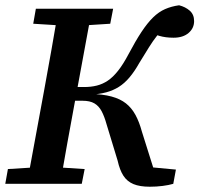

<svg xmlns="http://www.w3.org/2000/svg" viewBox="-21 -697 756 728"><path d="M425 -88 383 -226Q375 -255 364.5 -275Q354 -295 337 -305Q320 -315 292 -315H211L218 -367H298Q324 -367 346 -372.5Q368 -378 387.5 -391Q407 -404 426.5 -428.5Q446 -453 466 -491Q493 -542 515.5 -576Q538 -610 559.5 -631Q581 -652 605 -662.5Q629 -673 658 -677Q682 -671 698.5 -656.5Q715 -642 715 -617Q715 -590 694 -572Q673 -554 637 -554Q607 -554 583 -561Q559 -568 546 -575L607 -601Q589 -580 574 -561Q559 -542 544 -518Q529 -494 507 -458Q489 -426 470 -403.5Q451 -381 429.5 -367.5Q408 -354 382 -347Q356 -340 323 -338L320 -341Q369 -340 402 -331Q435 -322 456.5 -305Q478 -288 492.5 -261.5Q507 -235 517 -198L568 -36L507 -67L646 -54L636 0Q619 5 595.5 8Q572 11 547 11Q509 11 485 1Q461 -9 447 -30.5Q433 -52 425 -88ZM-1 0 9 -56 138 -64H176L300 -56L289 0ZM81 0 147 -358Q161 -434 174.5 -510.5Q188 -587 201 -664H328L262 -306Q248 -230 234 -153Q220 -76 207 0ZM105 -607 115 -664H408L397 -607L272 -599H234Z"/></svg>

Font: Source Serif 4 SemiBold
Style: Italic
Weight: 600
Italic angle: -12°
Designer: Frank Grießhammer
Foundry: Adobe Systems Incorporated
Version: Version 4.004;hotconv 1.0.116;makeotfexe 2.5.65601